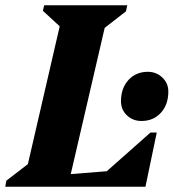

<svg xmlns="http://www.w3.org/2000/svg" viewBox="-47 -710 660 730"><path d="M-27 0 -23 -23 59 -86 180 -610 116 -669 121 -690H437L432 -667L351 -604L222 -48L359 -59L525 -206H549L506 0ZM491 -250Q458 -250 435.5 -271.5Q413 -293 413 -325Q413 -375 441.5 -406Q470 -437 515 -437Q547 -437 570 -415.5Q593 -394 593 -362Q593 -312 564.5 -281Q536 -250 491 -250Z"/></svg>

Font: Platypi
Style: Bold Italic
Weight: 700
Italic angle: -13°
Designer: David Sargent
Foundry: Bolt Cutter Type
Version: Version 1.200; ttfautohint (v1.8.4.7-5d5b)